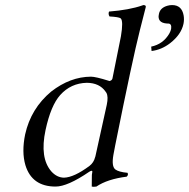

<svg xmlns="http://www.w3.org/2000/svg" viewBox="-20 -718 738 749"><path d="M651.4 -698.2Q689 -698.2 696.3 -658.2Q699.2 -642.1 695.8 -625Q687 -583.5 644 -549.8Q610.4 -523.9 571.3 -519L569.8 -536.1Q616.7 -545.9 640.6 -587.4Q646 -597.2 647.5 -605Q650.4 -624.5 638.2 -626Q597.7 -626 598.6 -654.8Q599.1 -659.7 600.1 -664.1Q605 -688 633.8 -695.8Q642.1 -698.2 651.4 -698.2ZM352.1 -107.9Q397 -309.1 396.5 -309.1Q403.3 -341.3 395 -356Q393.6 -358.9 391.6 -360.8Q368.2 -394.5 318.8 -395Q256.3 -393.6 214.8 -347.2Q178.2 -306.2 157.7 -210.9Q134.3 -101.6 180.7 -48.8Q202.1 -25.4 229.5 -24.9Q268.6 -25.9 329.1 -70.8Q345.7 -83.5 351.1 -105Q352.1 -106.9 352.1 -107.9ZM328.1 -47.9Q243.7 9.8 196.8 9.8Q104.5 9.8 79.1 -73.7Q64 -125 78.1 -193.8Q100.6 -294.9 179.7 -360.8Q253.9 -418.5 335 -418.9Q353 -418.9 404.3 -402.8Q406.2 -402.3 407.2 -401.9Q416 -403.8 418.5 -411.1Q418.5 -412.1 451.7 -576.2Q461.9 -636.7 450.7 -646.5Q442.9 -651.9 407.2 -653.8Q401.4 -663.1 405.3 -672.9Q484.4 -679.2 535.2 -696.8Q537.1 -697.8 538.6 -698.2Q548.8 -698.2 548.8 -692.4Q548.8 -690.4 548.3 -689Q548.3 -689 525.9 -601.1Q525.4 -599.6 525.4 -599.1Q497.1 -487.8 429.7 -152.3Q424.3 -124.5 422.4 -113.8Q414.6 -69.3 429.7 -57.1Q443.4 -46.9 477.5 -43.9Q481.9 -35.6 474.1 -28.8Q399.4 -19.5 356 9.8Q343.8 11.7 337.9 9.8Q337.9 9.8 338.4 -35.6Q339.4 -42.5 340.1 -47.1Q340.8 -51.8 336.9 -51.8Q332.5 -50.8 328.1 -47.9Z"/></svg>

Font: Linux Libertine Display Slanted O
Style: Slanted
Weight: 400
Designer: Philipp H. Poll
Foundry: Philipp H. Poll
Version: Version 5.0.9